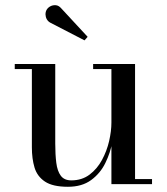

<svg xmlns="http://www.w3.org/2000/svg" viewBox="-20 -705 638 735"><path d="M240 10Q182 10 152.2 -9.8Q122.5 -29.5 112.2 -63.5Q102 -97.5 102 -141V-440.5H36.5V-460H191.5V-155.5Q191.5 -113.5 195.5 -81.8Q199.5 -50 212.8 -32.2Q226 -14.5 253 -14.5Q293.5 -14.5 322.8 -36.5Q352 -58.5 370.5 -92.8Q389 -127 397.8 -165.2Q406.5 -203.5 406.5 -235.5L418 -238Q418 -205 410.2 -162.5Q402.5 -120 383.2 -80.8Q364 -41.5 329 -15.8Q294 10 240 10ZM406.5 0V-440.5H336.5V-460H497V-19.5H562V0ZM303.5 -550.5 172 -618.5Q164 -623 159.2 -631.2Q154.5 -639.5 154.2 -649.5Q154 -659.5 158.5 -667.5Q163.5 -676 173 -681Q182.5 -686 193.8 -685Q205 -684 214.5 -673L315.5 -564Z"/></svg>

Font: Bodoni Moda
Style: Regular
Weight: 400
Designer: Owen Earl
Foundry: indestructible type
Version: Version 2.005